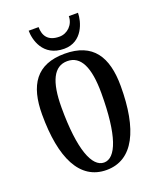

<svg xmlns="http://www.w3.org/2000/svg" viewBox="-173 -1073 991 1190"><g transform="rotate(-20 322.0 -478.5)"><path d="M322.8 -39.1C244.1 -39.1 190.4 -170.9 190.4 -449.2C190.4 -621.6 233.4 -708 321.8 -708C410.2 -708 453.1 -621.6 453.1 -449.2C453.1 -170.9 401.4 -39.1 322.8 -39.1ZM321.8 9.8C498.5 9.8 581.1 -164.1 581.1 -449.2C581.1 -643.6 508.3 -756.8 321.8 -756.8C135.3 -756.8 62.5 -643.6 62.5 -449.2C62.5 -164.1 145 9.8 321.8 9.8ZM329.1 -866.7C253.9 -866.7 227.5 -910.2 227.5 -966.8H162.1C162.1 -910.2 189.9 -786.1 332 -786.1C454.1 -786.1 487.3 -910.2 487.3 -966.8H426.8C426.8 -910.2 382.3 -866.7 329.1 -866.7Z"/></g></svg>

Font: Amarante
Style: Regular
Weight: 400
Designer: Karolina Lach
Foundry: Sorkin Type Co.
Version: Version 1.001